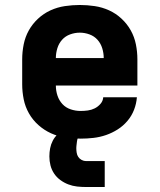

<svg xmlns="http://www.w3.org/2000/svg" viewBox="-20 -548 640 770"><path d="M303 8Q273 8 242.5 3.5Q212 -1 184.5 -13.5Q157 -26 134 -46.5Q111 -67 96 -93.5Q81 -120 75 -150Q69 -180 69 -210V-310Q69 -340 75 -370Q81 -400 95.5 -426Q110 -452 132.5 -473Q155 -494 182.5 -506.5Q210 -519 240 -523.5Q270 -528 300 -528Q330 -528 360 -523.5Q390 -519 417.5 -506.5Q445 -494 467.5 -473Q490 -452 504.5 -426Q519 -400 525 -370Q531 -340 531 -310V-205H204Q204 -184 210.5 -164.5Q217 -145 230.5 -130.5Q244 -116 263.5 -109.5Q283 -103 303 -103Q318 -103 332.5 -105Q347 -107 360 -113.5Q373 -120 383 -131.5Q393 -143 394 -158H529Q527 -132 517.5 -107.5Q508 -83 491 -63Q474 -43 452 -29Q430 -15 405.5 -6.5Q381 2 355 5Q329 8 303 8ZM396 -315Q396 -335 390 -354.5Q384 -374 371 -388.5Q358 -403 339 -410Q320 -417 300 -417Q280 -417 261 -410Q242 -403 229 -388.5Q216 -374 210 -354.5Q204 -335 204 -315ZM400 202H325Q307 202 289 200Q271 198 254 191.5Q237 185 222 174Q207 163 197 148Q187 133 182.5 115.5Q178 98 178 79Q178 63 181 47Q184 31 191.5 16.5Q199 2 211 -9.5Q223 -21 237.5 -28Q252 -35 268 -38Q284 -41 300 -41V0Q296 0 293.5 4Q291 8 290 12Q289 16 288.5 20.5Q288 25 287.5 29Q287 33 286.5 37.5Q286 42 286 46Q286 55 287.5 64.5Q289 74 294 81.5Q299 89 307.5 93.5Q316 98 325 98H400Z"/></svg>

Font: Iosevka Custom Heavy Extended
Style: Regular
Weight: 900
Width: 7
Monospace: yes
Designer: Belleve Invis
Foundry: Belleve Invis
Version: Version 11.2.4; ttfautohint (v1.8.4)